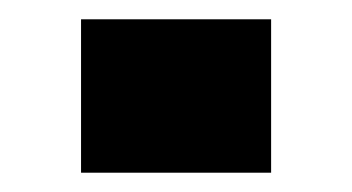

<svg xmlns="http://www.w3.org/2000/svg" viewBox="-20 -179 365 199"><path d="M64 0V-159H261V0Z"/></svg>

Font: Saira ExtraBold
Style: Regular
Weight: 800
Designer: Hector Gatti with collaboration of the Omnibus-Type team
Foundry: Omnibus-Type
Version: Version 1.100; ttfautohint (v1.8.3)